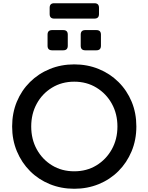

<svg xmlns="http://www.w3.org/2000/svg" viewBox="-20 -1155 918 1187"><path d="M439 12Q358 12 288 -16.5Q218 -45 166 -97Q114 -149 84.5 -219.5Q55 -290 55 -373Q55 -456 84 -526Q113 -596 165.5 -648Q218 -700 288 -728.5Q358 -757 439 -757Q520 -757 590 -728.5Q660 -700 712.5 -648Q765 -596 794 -526Q823 -456 823 -373Q823 -290 793.5 -219.5Q764 -149 712 -97Q660 -45 590 -16.5Q520 12 439 12ZM439 -96Q516 -96 576 -132.5Q636 -169 671 -231.5Q706 -294 706 -373Q706 -451 671.5 -513.5Q637 -576 576.5 -613Q516 -650 439 -650Q362 -650 301.5 -613Q241 -576 207 -513.5Q173 -451 173 -373Q173 -294 207.5 -231.5Q242 -169 302 -132.5Q362 -96 439 -96ZM315 -1040Q287 -1040 287 -1068V-1107Q287 -1135 315 -1135H564Q592 -1135 592 -1107V-1068Q592 -1040 564 -1040ZM302 -844Q274 -844 274 -872V-941Q274 -969 302 -969H371Q399 -969 399 -941V-872Q399 -844 371 -844ZM507 -844Q479 -844 479 -872V-941Q479 -969 507 -969H576Q604 -969 604 -941V-872Q604 -844 576 -844Z"/></svg>

Font: Pitagon Sans Text SemiBold
Style: Regular
Weight: 600
Designer: Travis Tran
Foundry: Pitagon
Version: Version 1.001; ttfautohint (v1.8.4.7-5d5b);gftools[0.9.26]